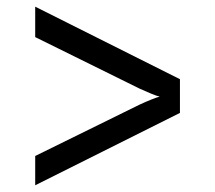

<svg xmlns="http://www.w3.org/2000/svg" viewBox="-20 -615 639 570"><path d="M84.5 -64.9V-151.9L394 -304.2Q413.1 -313 429.4 -319.6Q445.8 -326.2 454.1 -328.1Q445.3 -330.1 428.2 -337.2Q411.1 -344.2 394 -352.1L84.5 -504.9V-595.2L514.2 -379.9V-279.8Z"/></svg>

Font: UDEV Gothic 35
Style: Regular
Weight: 400
Version: v2.1.0; ttfautohint (v1.8.4.7-5d5b-dirty) -l 6 -r 45 -G 200 